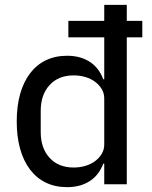

<svg xmlns="http://www.w3.org/2000/svg" viewBox="-20 -760 628 792"><path d="M410 -85H406Q388 -37 349.5 -12.5Q311 12 257 12Q208 12 169.5 -6.5Q131 -25 104 -60.5Q77 -96 63 -146Q49 -196 49 -259Q49 -322 63 -372Q77 -422 104 -457.5Q131 -493 169.5 -511.5Q208 -530 257 -530Q311 -530 349.5 -505.5Q388 -481 406 -433H410V-606H262V-674H410V-740H503V-674H567V-606H503V0H410ZM284 -69Q310 -69 333 -76Q356 -83 373 -96Q390 -109 400 -126Q410 -143 410 -164V-354Q410 -375 400 -392Q390 -409 373 -422Q356 -435 333 -442Q310 -449 284 -449Q221 -449 184.5 -409Q148 -369 148 -303V-215Q148 -149 184.5 -109Q221 -69 284 -69Z"/></svg>

Font: IBM Plex Sans Text
Style: Regular
Weight: 450
Designer: Mike Abbink, Paul van der Laan, Pieter van Rosmalen
Foundry: Bold Monday
Version: Version 3.005